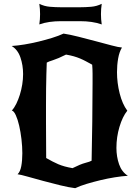

<svg xmlns="http://www.w3.org/2000/svg" viewBox="-20 -941 731 1006"><path d="M222 -113Q240 -103 255 -95Q270 -87 285.5 -80.5Q301 -74 319 -69Q337 -64 360 -60Q402 -81 427 -87.5Q452 -94 460 -99Q462 -196 463.5 -302.5Q465 -409 465 -505Q465 -530 465 -554.5Q465 -579 463 -602Q445 -612 430 -620Q415 -628 399.5 -634.5Q384 -641 366.5 -646Q349 -651 326 -655Q284 -634 258.5 -626Q233 -618 225 -613Q224 -588 223 -552.5Q222 -517 221.5 -476Q221 -435 221 -390Q221 -345 221 -302Q221 -257 221.5 -205Q222 -153 222 -113ZM42 -362Q55 -376 65.5 -397.5Q76 -419 84 -444.5Q92 -470 96.5 -498Q101 -526 101 -553Q101 -599 87 -640Q73 -681 41 -700Q72 -702 108.5 -708Q145 -714 182 -723Q219 -732 253 -742.5Q287 -753 313 -765Q346 -760 391.5 -748.5Q437 -737 482 -725Q527 -713 564.5 -703Q602 -693 619 -692Q605 -669 599 -634.5Q593 -600 593 -563Q593 -507 607 -451.5Q621 -396 647 -361Q622 -330 606 -276.5Q590 -223 590 -166Q590 -120 604 -80Q618 -40 650 -20Q619 -18 581.5 -12Q544 -6 506.5 3Q469 12 434 22.5Q399 33 374 45Q341 41 296 30Q251 19 206.5 7Q162 -5 125 -15.5Q88 -26 72 -28Q86 -41 91.5 -70.5Q97 -100 97 -138Q97 -173 92.5 -211.5Q88 -250 80.5 -282.5Q73 -315 63 -337Q53 -359 42 -362ZM186 -921Q212 -908 241.5 -905.5Q271 -903 299 -903H400Q428 -903 457.5 -905.5Q487 -908 513 -921Q511 -907 510 -894Q509 -881 509 -867Q509 -853 510 -840Q511 -827 513 -813Q488 -822 459.5 -826Q431 -830 401 -830H298Q268 -830 239.5 -826Q211 -822 186 -813Q188 -827 189 -840Q190 -853 190 -867Q190 -881 189 -894Q188 -907 186 -921Z"/></svg>

Font: New Rocker
Style: Regular
Weight: 400
Designer: Pablo Impallari, Brenda Gallo, Rodrigo Fuenzalida
Foundry: Pablo Impallari, Brenda Gallo, Rodrigo Fuenzalida
Version: Version 1.000; ttfautohint (v0.93) -l 8 -r 50 -G 200 -x 14 -